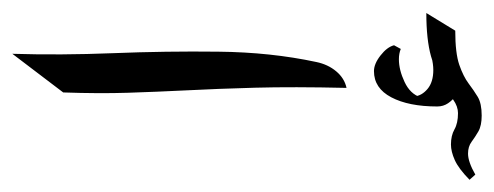

<svg xmlns="http://www.w3.org/2000/svg" viewBox="-348 -312 793 308"><g transform="rotate(-90 48.0 -157.5)"><path d="M54.2 -452.1 116.2 -533.7Q113.8 -457 117.2 -372.1Q120.6 -287.1 119.6 -203.1Q118.7 -119.1 103 -45.9Q99.1 -27.3 88.1 -14.2Q77.1 -1 61.5 2.4Q63.5 -83.5 61.8 -144.5Q60.1 -205.6 57.6 -253.7Q55.2 -301.8 53.7 -348.1Q52.2 -394.5 54.2 -452.1ZM50.8 179.2Q42 172.9 36.9 165.3Q31.7 157.7 31.7 147.9Q31.7 102.1 46.4 74.2Q61 46.4 88.4 46.4Q100.1 46.4 113.5 56.9Q127 67.4 129.9 78.6L124 89.4Q116.7 86.4 107.4 86.4Q90.3 86.4 71 95.5Q51.8 104.5 46.4 121.1L47.9 111.3Q48.8 123 59.8 132.3Q70.8 141.6 90.3 141.6Q99.6 141.6 111.3 138.7ZM181.6 130.4 153.3 176.8Q117.2 176.8 98.4 183.3Q79.6 189.9 68.6 198.2Q57.6 206.5 47.1 212.9Q36.6 219.2 17.1 219.2Q1 219.2 -8.3 213.9Q-17.6 208.5 -25.1 202.9Q-32.7 197.3 -43.9 197.3Q-57.1 197.3 -77.6 209L-85.9 199.7Q-67.9 182.1 -54.2 176Q-40.5 169.9 -29.3 169.9Q-15.1 169.9 -5.1 175.5Q4.9 181.2 21 181.2Q31.7 181.2 42.5 173.6Q53.2 166 69.3 155.8Q85.4 145.5 112.3 137.9Q139.2 130.4 181.6 130.4Z"/></g></svg>

Font: Lateef
Style: Bold
Weight: 700
Designer: SIL International
Foundry: SIL International
Version: Version 4.200